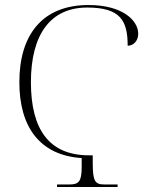

<svg xmlns="http://www.w3.org/2000/svg" viewBox="-20 -744 609 764"><path d="M207 0H448V-10H396C359 -10 349 -21 349 -95V-126H334C177 -126 103 -227 103 -417C103 -607 181 -714 327 -714C460 -714 488 -661 488 -562C510 -562 530 -580 530 -610C530 -661 470 -724 332 -724C149 -724 57 -606 57 -417C57 -238 139 -126 305 -115V-79C305 -21 293 -10 256 -10H207Z"/></svg>

Font: Noto Serif Display ExtraLight
Style: Regular
Weight: 200
Designer: Monotype Design Team
Foundry: Monotype Imaging Inc.
Version: Version 2.009